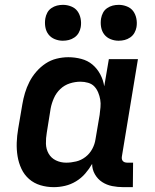

<svg xmlns="http://www.w3.org/2000/svg" viewBox="-20 -764 640 792"><path d="M202 8Q173 8 146.5 0Q120 -8 100 -25.5Q80 -43 68.5 -67.5Q57 -92 52.5 -119.5Q48 -147 49 -175.5Q50 -204 55 -233L72 -333Q76 -357 83 -380.5Q90 -404 101.5 -426.5Q113 -449 130 -468.5Q147 -488 168 -502Q189 -516 213.5 -522Q238 -528 262 -528Q289 -528 315.5 -521Q342 -514 361.5 -497.5Q381 -481 393.5 -457.5Q406 -434 410 -408L429 -520H549L483 -120Q482 -115 482.5 -109.5Q483 -104 486.5 -100Q490 -96 495 -94.5Q500 -93 506 -93H529L528 8H489Q465 8 442.5 3.5Q420 -1 401.5 -13Q383 -25 371.5 -45Q360 -65 360 -88Q348 -67 331.5 -48Q315 -29 293.5 -16Q272 -3 248.5 2.5Q225 8 202 8ZM253 -93Q273 -93 294 -98Q315 -103 332.5 -116.5Q350 -130 360.5 -149.5Q371 -169 374 -190L391 -290Q393 -306 394.5 -322Q396 -338 393.5 -353Q391 -368 385 -382.5Q379 -397 369 -407.5Q359 -418 343.5 -422.5Q328 -427 312 -427Q290 -427 268 -420Q246 -413 229 -397Q212 -381 202.5 -359.5Q193 -338 189 -317L173 -217Q169 -194 169.5 -171.5Q170 -149 180.5 -130.5Q191 -112 210.5 -102.5Q230 -93 253 -93ZM469 -596Q452 -596 436 -602.5Q420 -609 410 -622Q400 -635 397 -652.5Q394 -670 397 -688Q399 -700 405 -711.5Q411 -723 422 -730.5Q433 -738 445 -741Q457 -744 470 -744Q487 -744 503.5 -737.5Q520 -731 529.5 -718Q539 -705 542.5 -687.5Q546 -670 543 -652Q541 -640 534.5 -628.5Q528 -617 517 -609.5Q506 -602 494 -599Q482 -596 469 -596ZM239 -596Q222 -596 206 -602.5Q190 -609 180 -622Q170 -635 167 -652.5Q164 -670 167 -688Q169 -700 175 -711.5Q181 -723 192 -730.5Q203 -738 215 -741Q227 -744 240 -744Q257 -744 273.5 -737.5Q290 -731 299.5 -718Q309 -705 312.5 -687.5Q316 -670 313 -652Q311 -640 304.5 -628.5Q298 -617 287 -609.5Q276 -602 264 -599Q252 -596 239 -596Z"/></svg>

Font: Iosevka Extended
Style: Bold Italic
Weight: 700
Width: 7
Italic angle: -9°
Monospace: yes
Designer: Belleve Invis
Foundry: Belleve Invis
Version: Version 32.5.0; ttfautohint (v1.8.4)